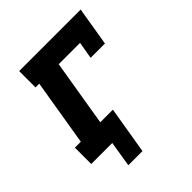

<svg xmlns="http://www.w3.org/2000/svg" viewBox="-186 -639 872 872"><g transform="rotate(-45 250.0 -203.5)"><path d="M131 123 151 0H16V-105H54L107 -425H83V-530H478L447 -343H355L369 -425H232L179 -105H260L222 123Z"/></g></svg>

Font: Iosevka Slab Extrabold Oblique
Style: Regular
Weight: 800
Italic angle: -9°
Monospace: yes
Designer: Belleve Invis
Foundry: Belleve Invis
Version: Version 11.1.1; ttfautohint (v1.8.3)